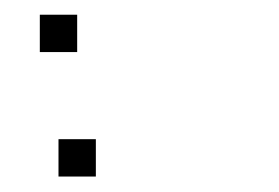

<svg xmlns="http://www.w3.org/2000/svg" viewBox="-20 -628 373 257"><path d="M108.3 -441.7V-391.7H58.3V-441.7ZM83.3 -608.3V-558.3H33.3V-608.3Z"/></svg>

Font: 0xA000-Boxes
Style: Boxes
Weight: 400
Version: Version 0.1